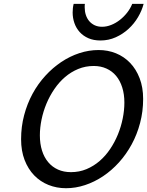

<svg xmlns="http://www.w3.org/2000/svg" viewBox="-20 -972 771 1004"><path d="M728.5 -454.6Q728.5 -389.2 712.6 -329.1Q696.8 -269 668.7 -217.3Q640.6 -165.5 602.3 -123Q564 -80.6 519 -50.5Q474.1 -20.5 424.8 -4.2Q375.5 12.2 325.2 12.2Q276.4 12.2 233.6 -4.9Q190.9 -22 158.9 -54.9Q127 -87.9 108.6 -135.5Q90.3 -183.1 90.3 -244.1Q90.3 -309.6 106.2 -369.6Q122.1 -429.7 150.1 -481.4Q178.2 -533.2 216.8 -575.4Q255.4 -617.7 300.3 -647.7Q345.2 -677.7 395 -694.1Q444.8 -710.4 495.6 -710.4Q543.9 -710.4 586.2 -693.4Q628.4 -676.3 660.2 -643.3Q691.9 -610.4 710.2 -562.7Q728.5 -515.1 728.5 -454.6ZM351.1 -71.8Q394.5 -71.8 432.4 -87.6Q470.2 -103.5 501.2 -130.4Q532.2 -157.2 556.4 -193.4Q580.6 -229.5 596.9 -269.8Q613.3 -310.1 621.8 -352.8Q630.4 -395.5 630.4 -435.5Q630.4 -479.5 619.1 -514.9Q607.9 -550.3 587.2 -575.2Q566.4 -600.1 536.6 -613.5Q506.8 -627 470.2 -627Q426.8 -627 388.9 -611.3Q351.1 -595.7 319.8 -568.8Q288.6 -542 264.2 -506.1Q239.7 -470.2 222.9 -429.9Q206.1 -389.6 197.3 -346.9Q188.5 -304.2 188.5 -264.2Q188.5 -220.2 199.7 -184.6Q210.9 -148.9 232.2 -123.8Q253.4 -98.6 283.4 -85.2Q313.5 -71.8 351.1 -71.8ZM731 -951.7Q722.2 -917 701.9 -882.6Q681.6 -848.1 652.1 -821Q622.6 -793.9 585.2 -777.1Q547.9 -760.3 505.4 -760.3Q469.2 -760.3 442.1 -772.2Q415 -784.2 396.7 -804.4Q378.4 -824.7 369.1 -851.3Q359.9 -877.9 359.9 -906.7Q359.9 -918 361.1 -929.2Q362.3 -940.4 365.2 -951.7H423.8Q422.9 -946.8 422.9 -942.4V-933.1Q422.9 -912.1 429 -893.6Q435.1 -875 446.8 -861.3Q458.5 -847.7 475.3 -839.8Q492.2 -832 513.7 -832Q537.6 -832 561.5 -841.6Q585.4 -851.1 606.7 -867.7Q627.9 -884.3 644.8 -905.8Q661.6 -927.2 671.4 -951.7Z"/></svg>

Font: Andika New Basic
Style: Italic
Weight: 400
Italic angle: -14°
Designer: Victor Gaultney, Annie Olsen, Julie Remington, Don Collingsworth, Eric Hays
Foundry: SIL International
Version: Version 5.500